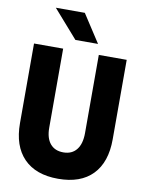

<svg xmlns="http://www.w3.org/2000/svg" viewBox="-111 -1124 921 1220"><g transform="rotate(10 350.0 -514.0)"><path d="M51 -800H239V-290Q239 -223 269 -187Q299 -151 354 -151Q409 -151 439 -188.5Q469 -226 469 -296V-800H649V-287Q649 -139 572 -59.5Q495 20 350 20Q206 20 128.5 -59.5Q51 -139 51 -287ZM452 -868H306L148 -1048H335Z"/></g></svg>

Font: Martian Mono ExtraBold
Style: Regular
Weight: 800
Monospace: yes
Designer: Roman Shamin
Foundry: Evil Martians
Version: Version 1.000; ttfautohint (v1.8.4.7-5d5b)